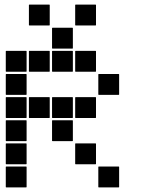

<svg xmlns="http://www.w3.org/2000/svg" viewBox="-20 -815 640 830"><path d="M307 -795H393Q395 -795 395 -793V-707Q395 -705 393 -705H307Q305 -705 305 -707V-793Q305 -795 307 -795ZM107 -795H193Q195 -795 195 -793V-707Q195 -705 193 -705H107Q105 -705 105 -707V-793Q105 -795 107 -795ZM207 -695H293Q295 -695 295 -693V-607Q295 -605 293 -605H207Q205 -605 205 -607V-693Q205 -695 207 -695ZM307 -595H393Q395 -595 395 -593V-507Q395 -505 393 -505H307Q305 -505 305 -507V-593Q305 -595 307 -595ZM207 -595H293Q295 -595 295 -593V-507Q295 -505 293 -505H207Q205 -505 205 -507V-593Q205 -595 207 -595ZM107 -595H193Q195 -595 195 -593V-507Q195 -505 193 -505H107Q105 -505 105 -507V-593Q105 -595 107 -595ZM7 -595H93Q95 -595 95 -593V-507Q95 -505 93 -505H7Q5 -505 5 -507V-593Q5 -595 7 -595ZM407 -495H493Q495 -495 495 -493V-407Q495 -405 493 -405H407Q405 -405 405 -407V-493Q405 -495 407 -495ZM7 -495H93Q95 -495 95 -493V-407Q95 -405 93 -405H7Q5 -405 5 -407V-493Q5 -495 7 -495ZM307 -395H393Q395 -395 395 -393V-307Q395 -305 393 -305H307Q305 -305 305 -307V-393Q305 -395 307 -395ZM207 -395H293Q295 -395 295 -393V-307Q295 -305 293 -305H207Q205 -305 205 -307V-393Q205 -395 207 -395ZM107 -395H193Q195 -395 195 -393V-307Q195 -305 193 -305H107Q105 -305 105 -307V-393Q105 -395 107 -395ZM7 -395H93Q95 -395 95 -393V-307Q95 -305 93 -305H7Q5 -305 5 -307V-393Q5 -395 7 -395ZM207 -295H293Q295 -295 295 -293V-207Q295 -205 293 -205H207Q205 -205 205 -207V-293Q205 -295 207 -295ZM7 -295H93Q95 -295 95 -293V-207Q95 -205 93 -205H7Q5 -205 5 -207V-293Q5 -295 7 -295ZM307 -195H393Q395 -195 395 -193V-107Q395 -105 393 -105H307Q305 -105 305 -107V-193Q305 -195 307 -195ZM7 -195H93Q95 -195 95 -193V-107Q95 -105 93 -105H7Q5 -105 5 -107V-193Q5 -195 7 -195ZM407 -95H493Q495 -95 495 -93V-7Q495 -5 493 -5H407Q405 -5 405 -7V-93Q405 -95 407 -95ZM7 -95H93Q95 -95 95 -93V-7Q95 -5 93 -5H7Q5 -5 5 -7V-93Q5 -95 7 -95Z"/></svg>

Font: Pixel Panel Black
Style: Regular
Weight: 900
Monospace: yes
Designer: Óliver Lalan
Foundry: Óliver Lalan
Version: Version 1.000; ttfautohint (v1.8.4.7-5d5b-dirty);gftools[0.9